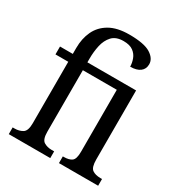

<svg xmlns="http://www.w3.org/2000/svg" viewBox="-182 -894 943 1014"><g transform="rotate(30 289.5 -387.0)"><path d="M22 0V-41H34Q61 -41 82 -53.5Q103 -66 103 -113V-488H25V-536H103V-572Q103 -630 124.5 -675.5Q146 -721 192 -747.5Q238 -774 311 -774Q402 -774 441 -749.5Q480 -725 480 -690Q480 -661 459 -645Q438 -629 399 -629Q399 -651 390.5 -674.5Q382 -698 361 -713.5Q340 -729 302 -729Q256 -729 232.5 -703.5Q209 -678 200.5 -639Q192 -600 192 -559V-536H489V-115Q489 -67 507.5 -54Q526 -41 557 -41H567V0H328V-41H335Q365 -41 382 -53Q399 -65 399 -110V-488H192V-113Q192 -66 212 -53.5Q232 -41 260 -41H275V0Z"/></g></svg>

Font: Noto Serif Condensed
Style: Regular
Weight: 400
Width: 3
Designer: Monotype Design Team
Foundry: Monotype Imaging Inc.
Version: Version 2.013; ttfautohint (v1.8.4.7-5d5b)